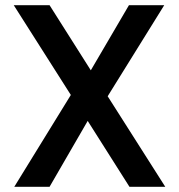

<svg xmlns="http://www.w3.org/2000/svg" viewBox="-20 -720 690 740"><path d="M35 0 253 -354 33 -700H171L330 -449L477 -700H613L395 -349L617 0H479L318 -254L171 0Z"/></svg>

Font: DM Sans 16pt SemiBold
Style: Regular
Weight: 600
Version: Version 4.004;gftools[0.9.30]